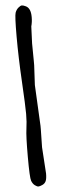

<svg xmlns="http://www.w3.org/2000/svg" viewBox="-66 -841 345 1087"><g transform="rotate(-5 106.5 -297.5)"><path d="M142.6 -469.7 136.7 -357.4 148.4 -124V-101.6L146.5 -2.9L156.2 147.5Q156.2 176.8 149.9 190.4Q143.6 204.1 128.9 210.4Q114.3 216.8 106.9 216.8Q99.6 216.8 87.4 208Q75.2 199.2 68.4 181.2Q61.5 163.1 61.5 43.9Q61.5 -75.2 67.4 -113.8Q73.2 -152.3 73.2 -198.7Q73.2 -245.1 65.4 -383.3Q57.6 -521.5 57.6 -639.6Q57.6 -757.8 64 -774.9Q70.3 -792 82.5 -802.2Q94.7 -812.5 102.5 -812.5Q110.4 -812.5 124.5 -805.7Q152.3 -792.5 152.3 -743.2V-740.2Q152.3 -713.9 145.5 -689.5L141.6 -592.8L142.6 -494.1Z"/></g></svg>

Font: Drukaatie burti
Style: Demi
Weight: 600
Version: Version 0.14